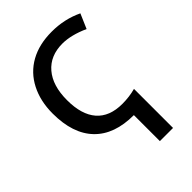

<svg xmlns="http://www.w3.org/2000/svg" viewBox="-273 -844 1203 1203"><g transform="rotate(-45 329.0 -242.0)"><path d="M412.1 9.8Q240.2 9.8 149.7 -84.2Q59.1 -178.2 59.1 -356.9Q59.1 -466.8 102.1 -550.5Q145 -634.3 225.3 -679.2Q305.7 -724.1 418 -724.1Q530.3 -724.1 626 -678.2L584 -581.1Q488.3 -624 412.1 -624Q304.2 -624 243.2 -552.5Q182.1 -481 182.1 -352.5Q182.1 -224.1 240 -157.5Q297.9 -90.8 411.1 -90.8Q473.1 -90.8 528.8 -106V240.2H412.1Z"/></g></svg>

Font: OpenSans-Semibold
Style: Regular
Weight: 600
Foundry: Ascender Corporation
Version: Version 1.10